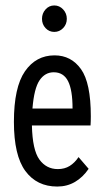

<svg xmlns="http://www.w3.org/2000/svg" viewBox="-20 -674 390 704"><path d="M190 10Q115 10 73 -47Q31 -104 31 -227Q31 -354 71.5 -412.5Q112 -471 180 -471Q241 -471 277 -420.5Q313 -370 313 -248Q313 -229 312 -214H97Q99 -124 124.5 -89Q150 -54 192 -54Q217 -54 235.5 -65.5Q254 -77 268 -98L305 -55Q284 -24 255 -7Q226 10 190 10ZM99 -276H246Q246 -344 229.5 -376.5Q213 -409 177 -409Q145 -409 125 -379.5Q105 -350 99 -276ZM179 -557Q160 -557 147 -571Q134 -585 134 -605Q134 -625 147 -639.5Q160 -654 179 -654Q198 -654 211.5 -639.5Q225 -625 225 -605Q225 -585 211.5 -571Q198 -557 179 -557Z"/></svg>

Font: Inconsolata ExtraCondensed Medium
Style: Regular
Weight: 500
Width: 2
Monospace: yes
Designer: Raph Levien, Cyreal, Brenton Simpson
Foundry: Raph Levien, Cyreal, Google
Version: Version 3.001; ttfautohint (v1.8.2.53-6de2)